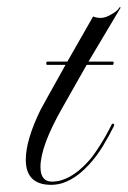

<svg xmlns="http://www.w3.org/2000/svg" viewBox="-20 -513 357 536"><path d="M123 3Q52 3 52 -67Q52 -122 93 -206Q95 -210 112.5 -241.5Q130 -273 163 -332H111L109 -334L110 -340L111 -341H168L240 -467Q249 -463 261 -463Q275 -463 291 -473Q308 -482 314 -493L317 -492L227 -341H296L297 -340V-334L295 -332H222L154 -212Q93 -105 93 -47Q93 -6 125 -6Q175 -6 226 -62Q240 -77 259 -107Q278 -137 291 -164Q293 -169 296.5 -167.5Q300 -166 298 -161Q283 -131 266.5 -104Q250 -77 229 -54Q177 3 123 3Z"/></svg>

Font: Imperial Script
Style: Regular
Weight: 400
Designer: Robert E. Leuschke
Foundry: Robert E. Leuschke
Version: Version 1.010; ttfautohint (v1.8.3)